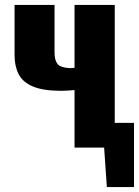

<svg xmlns="http://www.w3.org/2000/svg" viewBox="-20 -598 565 778"><path d="M282 0V-233Q269 -232 255.5 -231Q242 -230 229 -230Q155 -230 113.5 -247.5Q72 -265 55.5 -297.5Q39 -330 39 -375V-578H201V-385Q201 -354 213 -339Q225 -324 262 -322Q267 -322 271.5 -322.5Q276 -323 282 -323V-578H445V0ZM413 160 395 -100H523V160Z"/></svg>

Font: Oswald
Style: Bold
Weight: 700
Designer: Vernon Adams
Foundry: Vernon Adams
Version: Version 4.103;gftools[0.9.33.dev8+g029e19f]